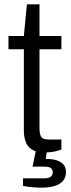

<svg xmlns="http://www.w3.org/2000/svg" viewBox="-20 -692 329 885"><path d="M186 11Q150 11 128.5 -2Q107 -15 98.5 -38Q90 -61 90 -89V-465H19V-526H90L104 -672H162V-526H263V-465H162V-102Q162 -75 169.5 -62Q177 -49 203 -49H263V-3Q253 1 239.5 4.5Q226 8 212 9.5Q198 11 186 11ZM173 173Q152 173 129 171Q106 169 86 165V130H185Q203 130 213 123Q223 116 223 102Q223 90 214.5 83Q206 76 184 76H130L148 -11H198L191 41Q217 40 238 46Q259 52 271.5 65Q284 78 284 101Q284 122 274.5 136Q265 150 249.5 158Q234 166 214.5 169.5Q195 173 173 173Z"/></svg>

Font: Archivo SemiBold Light
Style: Regular
Weight: 300
Version: Version 2.001